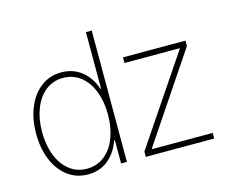

<svg xmlns="http://www.w3.org/2000/svg" viewBox="-101 -847 1187 998"><g transform="rotate(-15 493.0 -348.0)"><path d="M49.8 -263.7Q49.8 -342.3 75.7 -404.8Q101.6 -467.3 148.7 -502.7Q195.8 -538.1 257.8 -538.1Q321.3 -538.1 367.2 -501.2Q413.1 -464.4 432.6 -403.3H436.5V-707H467.8V0H436.5V-125H432.6Q411.1 -63 366 -26.1Q320.8 10.7 257.8 10.7Q195.3 10.7 148.2 -24.7Q101.1 -60.1 75.4 -122.3Q49.8 -184.6 49.8 -263.7ZM436.5 -263.7Q436.5 -333.5 415 -389.2Q393.6 -444.8 353.3 -476.3Q313 -507.8 258.8 -507.8Q205.1 -507.8 165 -476.1Q125 -444.3 103.5 -388.9Q82 -333.5 82 -263.7Q82 -193.8 103.5 -138.4Q125 -83 165 -51.3Q205.1 -19.5 258.8 -19.5Q313 -19.5 353.3 -51Q393.6 -82.5 415 -138.2Q436.5 -193.8 436.5 -263.7ZM569.3 -28.3 884.8 -496.1V-500H588.9V-530.3H924.8V-501L611.3 -34.2V-30.3H937.5V0H569.3Z"/></g></svg>

Font: Pretendard Thin
Style: Regular
Weight: 100
Designer: Base glyphs from Inter by Rasmus Andersson; Hangeul glyphs from Noto Sans CJK(Source Han Sans) by Jang Soo-young and Kan
Foundry: Kil Hyung-jin
Version: Version 1.309